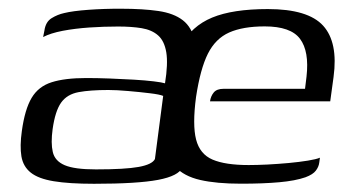

<svg xmlns="http://www.w3.org/2000/svg" viewBox="-20 -425 854 451"><path d="M200.9 6.7Q142.2 6.7 106.2 0.7Q70.2 -5.2 52.3 -19.5Q34.4 -33.7 30.3 -57.7Q26.3 -81.7 31.3 -117.2Q38.3 -168.2 54.3 -195.1Q70.3 -222 101.3 -231.8Q132.3 -241.7 182.9 -241.7Q208.2 -241.7 237.5 -240.6Q266.8 -239.5 294.1 -237.9Q321.4 -236.3 341.1 -233.9Q360.8 -231.5 367.6 -229.3Q375 -275.2 370.6 -302.1Q366.1 -328.9 351.4 -341.8Q336.7 -354.8 312.8 -358.8Q288.9 -362.7 257.5 -362.7Q223.9 -362.7 189.8 -360.4Q155.6 -358 127.2 -352.6Q98.7 -347.1 81.3 -338L84.3 -353Q87.1 -373.6 101.2 -382.3Q115.3 -391 130.7 -394.3Q150.7 -399.3 188 -402Q225.3 -404.7 264.6 -404.5Q315.6 -404.5 351.9 -399.2Q388.2 -393.9 409.5 -377.4Q430.8 -360.9 438.1 -327.8Q445.5 -294.8 437.2 -238.5L408.5 -31.9Q399.8 -11.7 351.3 -2.5Q302.7 6.7 200.9 6.7ZM205.3 -27.1Q274 -27.1 305.7 -32.9Q337.5 -38.7 343.9 -51.4L363.3 -199.7Q355.3 -203.2 331.7 -206Q308.2 -208.9 281 -211.2Q253.9 -213.6 234.6 -213.6Q191.9 -213.6 164.8 -208.6Q137.6 -203.6 123.6 -184Q109.6 -164.3 103.6 -121.6Q99.1 -89 104 -68Q108.8 -46.9 131.9 -37Q154.9 -27.1 205.3 -27.1ZM546.3 6.5Q488.3 6.5 450.2 -2.3Q412.1 -11 391.5 -33.4Q371 -55.7 365.9 -95.3Q360.7 -134.9 369.5 -196.1Q380.7 -272.9 405.4 -318.3Q430.1 -363.7 478.3 -383.7Q526.5 -403.7 609.2 -403.7Q703.6 -403.7 739.1 -364.6Q774.5 -325.5 763.5 -244.1L755.7 -187H473.3Q475.1 -199.4 482.2 -207.9Q489.3 -216.4 505.2 -216.4H696.5L700 -245Q706.7 -304.4 684.8 -333.7Q663 -363 601.8 -363Q550.6 -363 518.4 -348.7Q486.2 -334.4 468.3 -298.8Q450.5 -263.2 440.5 -197.2Q431.8 -131.7 440.6 -97.3Q449.4 -62.9 479.3 -50.1Q509.2 -37.3 564 -37.3Q583 -37.3 608 -38.5Q632.9 -39.8 658.3 -42.1Q683.6 -44.5 703.3 -47.7Q723 -50.9 731.5 -54.6L729.9 -42.8Q728.7 -33.2 721.9 -24.2Q715.2 -15.2 697.5 -8.6Q673.8 -0.3 635.9 3.1Q597.9 6.5 546.3 6.5Z"/></svg>

Font: Genos Thin
Style: Italic
Weight: 100
Italic angle: -8°
Designer: Robert E. Leuschke
Foundry: Robert E. Leuschke
Version: Version 1.010